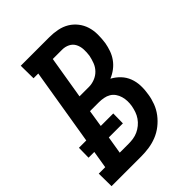

<svg xmlns="http://www.w3.org/2000/svg" viewBox="-234 -840 945 945"><g transform="rotate(-45 239.0 -367.5)"><path d="M-21 0 -22 -88H23L38 -179H-2L-1 -247H50L116 -647H83L82 -735H282Q310 -735 337.5 -729.5Q365 -724 387.5 -710.5Q410 -697 426.5 -676Q443 -655 451 -629.5Q459 -604 459 -575.5Q459 -547 455 -519Q451 -497 443.5 -475.5Q436 -454 422.5 -435Q409 -416 390 -401.5Q371 -387 349 -378Q373 -365 391.5 -345.5Q410 -326 419.5 -301Q429 -276 430 -248Q431 -220 426 -191Q422 -164 412 -137.5Q402 -111 384.5 -88Q367 -65 344 -47Q321 -29 294.5 -18.5Q268 -8 240.5 -4Q213 0 187 0ZM180 -424H246Q266 -424 286.5 -432Q307 -440 322 -455.5Q337 -471 344.5 -491Q352 -511 356 -531Q359 -552 358 -573Q357 -594 348 -611.5Q339 -629 321 -638Q303 -647 282 -647H217ZM124 -88H186Q202 -88 218.5 -90.5Q235 -93 250.5 -100Q266 -107 280 -118.5Q294 -130 304 -144.5Q314 -159 319.5 -175Q325 -191 328 -207Q331 -224 330.5 -240.5Q330 -257 325.5 -272.5Q321 -288 312 -301Q303 -314 289.5 -322Q276 -330 259.5 -333Q243 -336 227 -336H165L151 -247H238L237 -179H139Z"/></g></svg>

Font: Iosevka Curly Slab Semibold
Style: Italic
Weight: 600
Italic angle: -9°
Monospace: yes
Designer: Belleve Invis
Foundry: Belleve Invis
Version: Version 22.1.2; ttfautohint (v1.8.4)